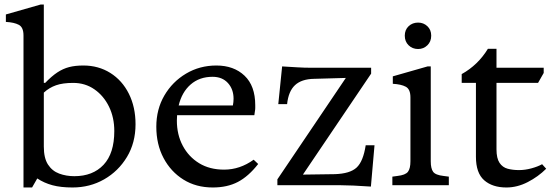

<svg xmlns="http://www.w3.org/2000/svg" viewBox="-20 -820 2442 850"><path d="M84 10V-663Q84 -699 63.5 -710Q43 -721 6 -723V-756L160 -800H174V-453H180Q209 -483 234 -499.5Q259 -516 286 -523Q313 -530 349 -530Q416 -530 468.5 -497Q521 -464 550.5 -405Q580 -346 580 -270Q580 -188 542 -125Q504 -62 441 -26Q378 10 301 10Q249 10 212 0Q175 -10 145 -30L122 10ZM309 -40Q391 -40 438.5 -90.5Q486 -141 486 -240Q486 -300 462.5 -348Q439 -396 398 -424.5Q357 -453 304 -453Q258 -453 228 -442.5Q198 -432 174 -410V-171Q174 -120 192.5 -91.5Q211 -63 242 -51.5Q273 -40 309 -40Z M922 10Q848 10 792 -25Q736 -60 704 -120.5Q672 -181 672 -259Q672 -336 707.5 -397Q743 -458 803.5 -494Q864 -530 938 -530Q1015 -530 1062.5 -485Q1110 -440 1110 -354Q1110 -348 1110 -341.5Q1110 -335 1108 -324L1106 -310H764Q763 -298 763 -286Q763 -224 789 -175Q815 -126 861.5 -97.5Q908 -69 972 -69Q1042 -69 1103 -113L1123 -94Q1080 -39 1033 -14.5Q986 10 922 10ZM921 -480Q863 -480 824 -446Q785 -412 771 -353H1011Q1014 -369 1014 -383Q1014 -425 989 -452.5Q964 -480 921 -480Z M1622 6Q1581 3 1544.5 1.5Q1508 0 1488 0H1208V-26L1511 -475L1370 -471Q1315 -470 1286 -443Q1257 -416 1251 -359H1212L1229 -526Q1265 -524 1295.5 -522Q1326 -520 1363 -520H1623V-494L1321 -47L1462 -49Q1529 -51 1558.5 -78Q1588 -105 1599 -177H1638Z M1717 0V-38L1739 -41Q1775 -45 1786 -59.5Q1797 -74 1797 -106V-389Q1797 -425 1776.5 -436Q1756 -447 1719 -449V-482L1873 -526H1887V-106Q1887 -74 1897.5 -59.5Q1908 -45 1944 -41L1967 -38V0ZM1831 -603Q1806 -603 1789 -619.5Q1772 -636 1772 -662Q1772 -688 1789 -704Q1806 -720 1831 -720Q1855 -720 1872 -704Q1889 -688 1889 -662Q1889 -636 1872 -619.5Q1855 -603 1831 -603Z M2222 10Q2160 10 2123.5 -22Q2087 -54 2087 -126V-453H2024V-492Q2096 -532 2140 -604H2178V-520H2387V-497L2362 -453H2178V-159Q2178 -119 2191.5 -99Q2205 -79 2227.5 -73Q2250 -67 2278 -67Q2304 -67 2332 -74.5Q2360 -82 2380 -93L2398 -73Q2363 -38 2316.5 -14Q2270 10 2222 10Z"/></svg>

Font: Hedvig Letters Serif 14pt
Style: Regular
Weight: 400
Designer: Alexander Örn & Tor Weibull
Foundry: Kanon Foundry
Version: Version 1.000; ttfautohint (v1.8.4.7-5d5b)